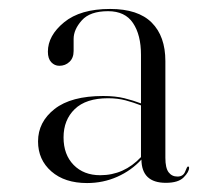

<svg xmlns="http://www.w3.org/2000/svg" viewBox="-20 -730 482 429"><path d="M87 -614.5Q87 -650.5 123.2 -680.2Q159.5 -710 226 -710Q288.5 -710 319 -679.5Q349.5 -649 349.5 -593.5V-377.5Q349.5 -354.5 356.8 -345Q364 -335.5 376.5 -335.5Q389.5 -335.5 393.8 -346.8Q398 -358 400 -358Q402.5 -358 402.5 -355Q402.5 -346 390.5 -333.8Q378.5 -321.5 350.5 -321.5Q296.5 -321.5 296 -373.5Q273.5 -349 242 -335Q210.5 -321 174.5 -321Q124.5 -321 94.8 -347Q65 -373 65 -414Q65 -457.5 102 -486.5Q139 -515.5 210.5 -515.5Q238 -515.5 258 -510.5Q278 -505.5 295 -499V-607.5Q295 -652 277.2 -678.5Q259.5 -705 221.5 -705Q181 -705 162.8 -684.5Q144.5 -664 144.5 -643V-616Q144.5 -600.5 135.2 -591.8Q126 -583 112.5 -583Q102 -583 94.5 -591Q87 -599 87 -614.5ZM122 -423Q122 -384.5 144.5 -361.5Q167 -338.5 204 -338.5Q257 -338.5 295 -379V-494.5Q278.5 -501 260.5 -505.8Q242.5 -510.5 221.5 -510.5Q172 -510.5 147 -486.2Q122 -462 122 -423Z"/></svg>

Font: Fraunces 144pt Light
Style: Regular
Weight: 300
Version: Version 1.000;[b76b70a41]